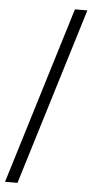

<svg xmlns="http://www.w3.org/2000/svg" viewBox="-59 -745 452 939"><g transform="rotate(5 167.0 -275.0)"><path d="M3 160 270 -710H331L64 160Z"/></g></svg>

Font: Source Serif 4 18pt
Style: Regular
Weight: 400
Designer: Frank Grießhammer
Foundry: Adobe Systems Incorporated
Version: Version 4.004;hotconv 1.0.116;makeotfexe 2.5.65601